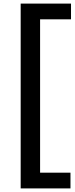

<svg xmlns="http://www.w3.org/2000/svg" viewBox="-20 -828 415 1068"><path d="M95 220V-808H375V-720.5H203V132.5H372V220Z"/></svg>

Font: Encode Sans SmExp Md
Style: Regular
Weight: 500
Width: 6
Designer: Multiple Designers
Foundry: Impallari Type
Version: Version 3.002; ttfautohint (v1.8.3) -l 8 -r 50 -G 200 -x 14 